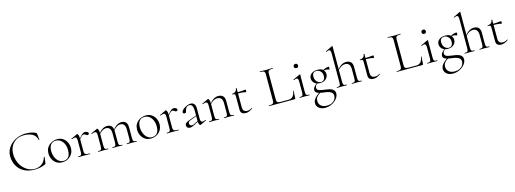

<svg xmlns="http://www.w3.org/2000/svg" viewBox="-2 -1892 8966 3341"><g transform="rotate(-15 4481.0 -221.5)"><path d="M413 -636Q460 -636 510 -626.5Q560 -617 591 -599Q599 -594 601.5 -590Q604 -586 605 -575L616 -470Q616 -468 611 -466.5Q606 -465 605 -469Q585 -550 522.5 -582.5Q460 -615 374 -615Q295 -615 236 -581.5Q177 -548 144 -487.5Q111 -427 111 -346Q111 -274 134.5 -211Q158 -148 199.5 -101Q241 -54 294.5 -27Q348 0 408 0Q479 0 533.5 -38Q588 -76 614 -158Q615 -162 620.5 -160.5Q626 -159 626 -157L612 -50Q610 -38 607.5 -34.5Q605 -31 596 -27Q548 -6 500.5 3Q453 12 405 12Q310 12 242 -17.5Q174 -47 131.5 -95.5Q89 -144 69 -202.5Q49 -261 49 -319Q49 -390 79 -448Q109 -506 160.5 -548Q212 -590 277.5 -613Q343 -636 413 -636Z M899 13Q840 13 796.5 -16Q753 -45 729.5 -93.5Q706 -142 706 -198Q706 -250 725 -288Q744 -326 775.5 -350.5Q807 -375 844 -387Q881 -399 917 -399Q977 -399 1020 -369Q1063 -339 1086 -292Q1109 -245 1109 -193Q1109 -129 1080 -83Q1051 -37 1003.5 -12Q956 13 899 13ZM927 -5Q983 -5 1017 -42.5Q1051 -80 1051 -167Q1051 -228 1030 -276Q1009 -324 971.5 -352Q934 -380 884 -380Q827 -380 795 -340.5Q763 -301 763 -227Q763 -168 783.5 -117Q804 -66 841 -35.5Q878 -5 927 -5Z M1285 -271 1281 -281Q1318 -327 1341.5 -351.5Q1365 -376 1382 -385.5Q1399 -395 1415 -395Q1436 -395 1456 -384Q1476 -373 1476 -357Q1476 -347 1468.5 -339Q1461 -331 1447 -331Q1435 -331 1426.5 -338Q1418 -345 1408 -351.5Q1398 -358 1381 -358Q1372 -358 1361.5 -352.5Q1351 -347 1333.5 -328.5Q1316 -310 1285 -271ZM1192 0Q1189 0 1189 -6Q1189 -12 1192 -12Q1233 -12 1245 -25Q1257 -38 1257 -81V-281Q1257 -315 1249 -330.5Q1241 -346 1221 -346Q1211 -346 1197 -342Q1183 -338 1165 -331Q1161 -330 1158.5 -335Q1156 -340 1160 -342L1271 -394Q1273 -395 1276 -395Q1283 -395 1293.5 -374.5Q1304 -354 1304 -315V-81Q1304 -52 1311 -37Q1318 -22 1339.5 -17Q1361 -12 1404 -12Q1407 -12 1407 -6Q1407 0 1404 0Q1380 0 1348 -1Q1316 -2 1281 -2Q1256 -2 1232.5 -1Q1209 0 1192 0Z M2066 0Q2064 0 2064 -6Q2064 -12 2066 -12Q2107 -12 2119.5 -25Q2132 -38 2132 -81V-244Q2132 -363 2043 -363Q2006 -363 1968.5 -337.5Q1931 -312 1902 -269L1898 -281Q1944 -343 1985.5 -369.5Q2027 -396 2070 -396Q2122 -396 2150.5 -366.5Q2179 -337 2179 -275V-81Q2179 -38 2190.5 -25Q2202 -12 2244 -12Q2247 -12 2247 -6Q2247 0 2244 0Q2227 0 2204 -1Q2181 -2 2155 -2Q2130 -2 2107 -1Q2084 0 2066 0ZM1809 0Q1806 0 1806 -6Q1806 -12 1809 -12Q1850 -12 1862 -25Q1874 -38 1874 -81V-244Q1874 -363 1786 -363Q1749 -363 1711.5 -337.5Q1674 -312 1645 -269L1641 -281Q1686 -343 1727.5 -369.5Q1769 -396 1812 -396Q1864 -396 1892.5 -366.5Q1921 -337 1921 -275V-81Q1921 -38 1933 -25Q1945 -12 1987 -12Q1989 -12 1989 -6Q1989 0 1987 0Q1969 0 1946.5 -1Q1924 -2 1898 -2Q1873 -2 1849.5 -1Q1826 0 1809 0ZM1552 0Q1549 0 1549 -6Q1549 -12 1552 -12Q1593 -12 1605 -25Q1617 -38 1617 -81V-281Q1617 -315 1609 -330.5Q1601 -346 1581 -346Q1571 -346 1557 -342Q1543 -338 1525 -331Q1521 -330 1518.5 -335Q1516 -340 1520 -342L1631 -394Q1633 -395 1636 -395Q1643 -395 1653.5 -374.5Q1664 -354 1664 -315V-81Q1664 -38 1675.5 -25Q1687 -12 1729 -12Q1732 -12 1732 -6Q1732 0 1729 0Q1712 0 1689 -1Q1666 -2 1641 -2Q1616 -2 1592.5 -1Q1569 0 1552 0Z M2496 13Q2437 13 2393.5 -16Q2350 -45 2326.5 -93.5Q2303 -142 2303 -198Q2303 -250 2322 -288Q2341 -326 2372.5 -350.5Q2404 -375 2441 -387Q2478 -399 2514 -399Q2574 -399 2617 -369Q2660 -339 2683 -292Q2706 -245 2706 -193Q2706 -129 2677 -83Q2648 -37 2600.5 -12Q2553 13 2496 13ZM2524 -5Q2580 -5 2614 -42.5Q2648 -80 2648 -167Q2648 -228 2627 -276Q2606 -324 2568.5 -352Q2531 -380 2481 -380Q2424 -380 2392 -340.5Q2360 -301 2360 -227Q2360 -168 2380.5 -117Q2401 -66 2438 -35.5Q2475 -5 2524 -5Z M2882 -271 2878 -281Q2915 -327 2938.5 -351.5Q2962 -376 2979 -385.5Q2996 -395 3012 -395Q3033 -395 3053 -384Q3073 -373 3073 -357Q3073 -347 3065.5 -339Q3058 -331 3044 -331Q3032 -331 3023.5 -338Q3015 -345 3005 -351.5Q2995 -358 2978 -358Q2969 -358 2958.5 -352.5Q2948 -347 2930.5 -328.5Q2913 -310 2882 -271ZM2789 0Q2786 0 2786 -6Q2786 -12 2789 -12Q2830 -12 2842 -25Q2854 -38 2854 -81V-281Q2854 -315 2846 -330.5Q2838 -346 2818 -346Q2808 -346 2794 -342Q2780 -338 2762 -331Q2758 -330 2755.5 -335Q2753 -340 2757 -342L2868 -394Q2870 -395 2873 -395Q2880 -395 2890.5 -374.5Q2901 -354 2901 -315V-81Q2901 -52 2908 -37Q2915 -22 2936.5 -17Q2958 -12 3001 -12Q3004 -12 3004 -6Q3004 0 3001 0Q2977 0 2945 -1Q2913 -2 2878 -2Q2853 -2 2829.5 -1Q2806 0 2789 0Z M3398 6Q3394 8 3390 8Q3378 8 3368 -13Q3358 -34 3358 -74V-255Q3358 -304 3348.5 -330Q3339 -356 3323.5 -365.5Q3308 -375 3290 -375Q3263 -375 3246 -361Q3229 -347 3220.5 -327.5Q3212 -308 3209 -291Q3208 -281 3202.5 -269.5Q3197 -258 3177 -258Q3164 -258 3155.5 -265Q3147 -272 3147 -285Q3147 -302 3164 -321Q3181 -340 3207.5 -357Q3234 -374 3264 -384.5Q3294 -395 3320 -395Q3357 -395 3380.5 -368.5Q3404 -342 3404 -285V-108Q3404 -72 3412.5 -55.5Q3421 -39 3442 -39Q3461 -39 3497 -54Q3502 -56 3504 -50.5Q3506 -45 3501 -43ZM3205 7Q3173 7 3157.5 -10.5Q3142 -28 3142 -50Q3142 -76 3163 -92.5Q3184 -109 3232 -126L3368 -175L3370 -165L3242 -116Q3220 -108 3211 -97Q3202 -86 3202 -69Q3202 -48 3214.5 -36.5Q3227 -25 3246 -25Q3257 -25 3266.5 -27.5Q3276 -30 3284 -34L3377 -81L3379 -70L3292 -23Q3261 -7 3242.5 0Q3224 7 3205 7Z M3819 0Q3816 0 3816 -6Q3816 -12 3819 -12Q3860 -12 3872 -25Q3884 -38 3884 -81V-248Q3884 -309 3861 -337Q3838 -365 3789 -365Q3751 -365 3711.5 -340Q3672 -315 3643 -271L3639 -283Q3686 -345 3729 -372Q3772 -399 3816 -399Q3871 -399 3901 -369.5Q3931 -340 3931 -278V-81Q3931 -38 3942.5 -25Q3954 -12 3996 -12Q3999 -12 3999 -6Q3999 0 3996 0Q3979 0 3956 -1Q3933 -2 3908 -2Q3883 -2 3859.5 -1Q3836 0 3819 0ZM3550 0Q3547 0 3547 -6Q3547 -12 3550 -12Q3591 -12 3603 -25Q3615 -38 3615 -81V-281Q3615 -315 3607 -330.5Q3599 -346 3579 -346Q3569 -346 3555 -342Q3541 -338 3523 -331Q3519 -330 3516.5 -335Q3514 -340 3518 -342L3629 -394Q3631 -395 3634 -395Q3641 -395 3651.5 -374.5Q3662 -354 3662 -315V-81Q3662 -38 3673.5 -25Q3685 -12 3727 -12Q3730 -12 3730 -6Q3730 0 3727 0Q3710 0 3687 -1Q3664 -2 3639 -2Q3614 -2 3590.5 -1Q3567 0 3550 0Z M4208 12Q4184 12 4162.5 4.5Q4141 -3 4128 -20.5Q4115 -38 4115 -68V-306Q4115 -331 4112 -342.5Q4109 -354 4098 -357.5Q4087 -361 4063 -361Q4060 -361 4060 -367Q4060 -373 4063 -373Q4101 -373 4124.5 -394Q4148 -415 4148 -447Q4148 -450 4155.5 -450Q4163 -450 4163 -447V-102Q4163 -60 4183.5 -39.5Q4204 -19 4244 -19Q4271 -19 4291.5 -27.5Q4312 -36 4325 -46Q4329 -48 4332 -43.5Q4335 -39 4331 -36Q4294 -10 4266 1Q4238 12 4208 12ZM4301 -338Q4262 -348 4226.5 -350.5Q4191 -353 4151 -353V-374Q4190 -374 4226.5 -377Q4263 -380 4304 -384Q4307 -384 4309 -377.5Q4311 -371 4311 -361Q4311 -354 4308 -345.5Q4305 -337 4301 -338Z M4770 -543V-85Q4770 -57 4776.5 -43Q4783 -29 4801.5 -24Q4820 -19 4856 -19H4984Q5037 -19 5065 -54Q5093 -89 5101 -146Q5101 -149 5106.5 -148.5Q5112 -148 5112 -145Q5109 -119 5106 -82.5Q5103 -46 5103 -15Q5103 0 5088 0H4628Q4626 0 4626 -6Q4626 -12 4628 -12Q4666 -12 4685 -17Q4704 -22 4710.5 -37Q4717 -52 4717 -81V-544Q4717 -573 4710.5 -587.5Q4704 -602 4685 -607.5Q4666 -613 4628 -613Q4626 -613 4626 -619Q4626 -625 4628 -625Q4652 -625 4681.5 -623.5Q4711 -622 4743 -622Q4777 -622 4806.5 -623.5Q4836 -625 4859 -625Q4861 -625 4861 -619Q4861 -613 4859 -613Q4821 -613 4802 -607.5Q4783 -602 4776.5 -587Q4770 -572 4770 -543Z M5179 0Q5177 0 5177 -6Q5177 -12 5179 -12Q5220 -12 5232.5 -25Q5245 -38 5245 -81V-270Q5245 -306 5238 -322.5Q5231 -339 5212 -339Q5203 -339 5191.5 -335.5Q5180 -332 5164 -324Q5160 -323 5157.5 -328.5Q5155 -334 5159 -336L5283 -394Q5286 -395 5287 -395Q5289 -395 5291.5 -393Q5294 -391 5294 -388Q5294 -381 5293 -349.5Q5292 -318 5292 -271V-81Q5292 -38 5303.5 -25Q5315 -12 5357 -12Q5360 -12 5360 -6Q5360 0 5357 0Q5340 0 5317 -1Q5294 -2 5268 -2Q5243 -2 5220 -1Q5197 0 5179 0ZM5260 -516Q5241 -516 5230.5 -526Q5220 -536 5220 -554Q5220 -572 5230.5 -582Q5241 -592 5260 -592Q5278 -592 5288 -582Q5298 -572 5298 -554Q5298 -516 5260 -516Z M5568 282Q5496 282 5454 246.5Q5412 211 5412 160Q5412 125 5431.5 93.5Q5451 62 5487 32.5Q5523 3 5572 -25L5582 -14Q5553 3 5525 21.5Q5497 40 5479 66Q5461 92 5461 131Q5461 186 5499 219.5Q5537 253 5604 253Q5660 253 5697 233Q5734 213 5752.5 182Q5771 151 5771 119Q5771 87 5754.5 68Q5738 49 5711 38.5Q5684 28 5652 23Q5620 18 5588 14Q5558 10 5528.5 2.5Q5499 -5 5479 -20.5Q5459 -36 5459 -64Q5459 -98 5484 -126Q5509 -154 5537 -173L5544 -166Q5524 -154 5511.5 -134.5Q5499 -115 5499 -94Q5499 -71 5515.5 -58Q5532 -45 5557.5 -39Q5583 -33 5610 -29Q5646 -24 5682 -18.5Q5718 -13 5748 -1.5Q5778 10 5796.5 31.5Q5815 53 5815 90Q5815 123 5796 156.5Q5777 190 5743 218.5Q5709 247 5664 264.5Q5619 282 5568 282ZM5591 -157Q5546 -157 5515 -173.5Q5484 -190 5467.5 -217.5Q5451 -245 5451 -277Q5451 -310 5469.5 -336Q5488 -362 5522 -377.5Q5556 -393 5602 -393Q5654 -393 5683.5 -375.5Q5713 -358 5725 -332.5Q5737 -307 5737 -283Q5737 -250 5720.5 -221.5Q5704 -193 5671.5 -175Q5639 -157 5591 -157ZM5611 -171Q5640 -171 5662 -192Q5684 -213 5684 -263Q5684 -317 5651.5 -348Q5619 -379 5579 -379Q5549 -379 5527 -360.5Q5505 -342 5505 -296Q5505 -254 5521 -226.5Q5537 -199 5561.5 -185Q5586 -171 5611 -171ZM5684 -319V-353Q5714 -371 5743.5 -382.5Q5773 -394 5808 -394Q5810 -394 5811.5 -387Q5813 -380 5813 -373Q5813 -363 5810.5 -351.5Q5808 -340 5804 -342Q5796 -345 5779.5 -350.5Q5763 -356 5740 -356Q5727 -356 5715.5 -354Q5704 -352 5693 -349Z M5852 0Q5849 0 5849 -6Q5849 -12 5852 -12Q5893 -12 5905 -25Q5917 -38 5917 -81V-600Q5917 -636 5910 -652.5Q5903 -669 5885 -669Q5869 -669 5837 -654Q5833 -652 5830.5 -657.5Q5828 -663 5832 -665L5955 -725Q5956 -725 5956 -725Q5956 -725 5957 -725Q5960 -725 5962 -723Q5964 -721 5964 -718V-81Q5964 -38 5976 -25Q5988 -12 6030 -12Q6032 -12 6032 -6Q6032 0 6030 0Q6012 0 5989.5 -1Q5967 -2 5941 -2Q5916 -2 5892.5 -1Q5869 0 5852 0ZM6121 0Q6118 0 6118 -6Q6118 -12 6121 -12Q6162 -12 6174 -25Q6186 -38 6186 -81V-244Q6186 -363 6092 -363Q6053 -363 6013.5 -337.5Q5974 -312 5945 -269L5941 -281Q5988 -343 6031 -369.5Q6074 -396 6119 -396Q6173 -396 6203 -366.5Q6233 -337 6233 -275V-81Q6233 -38 6245 -25Q6257 -12 6299 -12Q6301 -12 6301 -6Q6301 0 6299 0Q6281 0 6258.5 -1Q6236 -2 6210 -2Q6185 -2 6161.5 -1Q6138 0 6121 0Z M6510 12Q6486 12 6464.5 4.5Q6443 -3 6430 -20.5Q6417 -38 6417 -68V-306Q6417 -331 6414 -342.5Q6411 -354 6400 -357.5Q6389 -361 6365 -361Q6362 -361 6362 -367Q6362 -373 6365 -373Q6403 -373 6426.5 -394Q6450 -415 6450 -447Q6450 -450 6457.5 -450Q6465 -450 6465 -447V-102Q6465 -60 6485.5 -39.5Q6506 -19 6546 -19Q6573 -19 6593.5 -27.5Q6614 -36 6627 -46Q6631 -48 6634 -43.5Q6637 -39 6633 -36Q6596 -10 6568 1Q6540 12 6510 12ZM6603 -338Q6564 -348 6528.5 -350.5Q6493 -353 6453 -353V-374Q6492 -374 6528.5 -377Q6565 -380 6606 -384Q6609 -384 6611 -377.5Q6613 -371 6613 -361Q6613 -354 6610 -345.5Q6607 -337 6603 -338Z M7072 -543V-85Q7072 -57 7078.5 -43Q7085 -29 7103.5 -24Q7122 -19 7158 -19H7286Q7339 -19 7367 -54Q7395 -89 7403 -146Q7403 -149 7408.5 -148.5Q7414 -148 7414 -145Q7411 -119 7408 -82.5Q7405 -46 7405 -15Q7405 0 7390 0H6930Q6928 0 6928 -6Q6928 -12 6930 -12Q6968 -12 6987 -17Q7006 -22 7012.5 -37Q7019 -52 7019 -81V-544Q7019 -573 7012.5 -587.5Q7006 -602 6987 -607.5Q6968 -613 6930 -613Q6928 -613 6928 -619Q6928 -625 6930 -625Q6954 -625 6983.5 -623.5Q7013 -622 7045 -622Q7079 -622 7108.5 -623.5Q7138 -625 7161 -625Q7163 -625 7163 -619Q7163 -613 7161 -613Q7123 -613 7104 -607.5Q7085 -602 7078.5 -587Q7072 -572 7072 -543Z M7481 0Q7479 0 7479 -6Q7479 -12 7481 -12Q7522 -12 7534.5 -25Q7547 -38 7547 -81V-270Q7547 -306 7540 -322.5Q7533 -339 7514 -339Q7505 -339 7493.5 -335.5Q7482 -332 7466 -324Q7462 -323 7459.5 -328.5Q7457 -334 7461 -336L7585 -394Q7588 -395 7589 -395Q7591 -395 7593.5 -393Q7596 -391 7596 -388Q7596 -381 7595 -349.5Q7594 -318 7594 -271V-81Q7594 -38 7605.5 -25Q7617 -12 7659 -12Q7662 -12 7662 -6Q7662 0 7659 0Q7642 0 7619 -1Q7596 -2 7570 -2Q7545 -2 7522 -1Q7499 0 7481 0ZM7562 -516Q7543 -516 7532.5 -526Q7522 -536 7522 -554Q7522 -572 7532.5 -582Q7543 -592 7562 -592Q7580 -592 7590 -582Q7600 -572 7600 -554Q7600 -516 7562 -516Z M7870 282Q7798 282 7756 246.5Q7714 211 7714 160Q7714 125 7733.5 93.5Q7753 62 7789 32.5Q7825 3 7874 -25L7884 -14Q7855 3 7827 21.5Q7799 40 7781 66Q7763 92 7763 131Q7763 186 7801 219.5Q7839 253 7906 253Q7962 253 7999 233Q8036 213 8054.5 182Q8073 151 8073 119Q8073 87 8056.5 68Q8040 49 8013 38.5Q7986 28 7954 23Q7922 18 7890 14Q7860 10 7830.5 2.5Q7801 -5 7781 -20.5Q7761 -36 7761 -64Q7761 -98 7786 -126Q7811 -154 7839 -173L7846 -166Q7826 -154 7813.5 -134.5Q7801 -115 7801 -94Q7801 -71 7817.5 -58Q7834 -45 7859.5 -39Q7885 -33 7912 -29Q7948 -24 7984 -18.5Q8020 -13 8050 -1.5Q8080 10 8098.5 31.5Q8117 53 8117 90Q8117 123 8098 156.5Q8079 190 8045 218.5Q8011 247 7966 264.5Q7921 282 7870 282ZM7893 -157Q7848 -157 7817 -173.5Q7786 -190 7769.5 -217.5Q7753 -245 7753 -277Q7753 -310 7771.5 -336Q7790 -362 7824 -377.5Q7858 -393 7904 -393Q7956 -393 7985.5 -375.5Q8015 -358 8027 -332.5Q8039 -307 8039 -283Q8039 -250 8022.5 -221.5Q8006 -193 7973.5 -175Q7941 -157 7893 -157ZM7913 -171Q7942 -171 7964 -192Q7986 -213 7986 -263Q7986 -317 7953.5 -348Q7921 -379 7881 -379Q7851 -379 7829 -360.5Q7807 -342 7807 -296Q7807 -254 7823 -226.5Q7839 -199 7863.5 -185Q7888 -171 7913 -171ZM7986 -319V-353Q8016 -371 8045.5 -382.5Q8075 -394 8110 -394Q8112 -394 8113.5 -387Q8115 -380 8115 -373Q8115 -363 8112.5 -351.5Q8110 -340 8106 -342Q8098 -345 8081.5 -350.5Q8065 -356 8042 -356Q8029 -356 8017.5 -354Q8006 -352 7995 -349Z M8154 0Q8151 0 8151 -6Q8151 -12 8154 -12Q8195 -12 8207 -25Q8219 -38 8219 -81V-600Q8219 -636 8212 -652.5Q8205 -669 8187 -669Q8171 -669 8139 -654Q8135 -652 8132.5 -657.5Q8130 -663 8134 -665L8257 -725Q8258 -725 8258 -725Q8258 -725 8259 -725Q8262 -725 8264 -723Q8266 -721 8266 -718V-81Q8266 -38 8278 -25Q8290 -12 8332 -12Q8334 -12 8334 -6Q8334 0 8332 0Q8314 0 8291.5 -1Q8269 -2 8243 -2Q8218 -2 8194.5 -1Q8171 0 8154 0ZM8423 0Q8420 0 8420 -6Q8420 -12 8423 -12Q8464 -12 8476 -25Q8488 -38 8488 -81V-244Q8488 -363 8394 -363Q8355 -363 8315.5 -337.5Q8276 -312 8247 -269L8243 -281Q8290 -343 8333 -369.5Q8376 -396 8421 -396Q8475 -396 8505 -366.5Q8535 -337 8535 -275V-81Q8535 -38 8547 -25Q8559 -12 8601 -12Q8603 -12 8603 -6Q8603 0 8601 0Q8583 0 8560.5 -1Q8538 -2 8512 -2Q8487 -2 8463.5 -1Q8440 0 8423 0Z M8812 12Q8788 12 8766.5 4.5Q8745 -3 8732 -20.5Q8719 -38 8719 -68V-306Q8719 -331 8716 -342.5Q8713 -354 8702 -357.5Q8691 -361 8667 -361Q8664 -361 8664 -367Q8664 -373 8667 -373Q8705 -373 8728.5 -394Q8752 -415 8752 -447Q8752 -450 8759.5 -450Q8767 -450 8767 -447V-102Q8767 -60 8787.5 -39.5Q8808 -19 8848 -19Q8875 -19 8895.5 -27.5Q8916 -36 8929 -46Q8933 -48 8936 -43.5Q8939 -39 8935 -36Q8898 -10 8870 1Q8842 12 8812 12ZM8905 -338Q8866 -348 8830.5 -350.5Q8795 -353 8755 -353V-374Q8794 -374 8830.5 -377Q8867 -380 8908 -384Q8911 -384 8913 -377.5Q8915 -371 8915 -361Q8915 -354 8912 -345.5Q8909 -337 8905 -338Z"/></g></svg>

Font: Cormorant Light Light
Style: Regular
Weight: 300
Version: Version 4.000